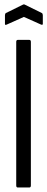

<svg xmlns="http://www.w3.org/2000/svg" viewBox="-20 -832 210 852"><path d="M59 0Q52 0 52 -9V-646Q52 -655 59 -655H110Q117 -655 117 -646V-9Q117 0 110 0ZM10 -723Q2 -719 2 -726V-764Q2 -771 6 -774L81 -811Q86 -814 91 -811L166 -774Q170 -771 170 -764V-726Q170 -720 162 -723L86 -757Z"/></svg>

Font: Sofia Sans Extra Condensed
Style: Regular
Weight: 400
Designer: Botio Nikoltchev, Ani Petrova
Foundry: lettersoup
Version: Version 4.101